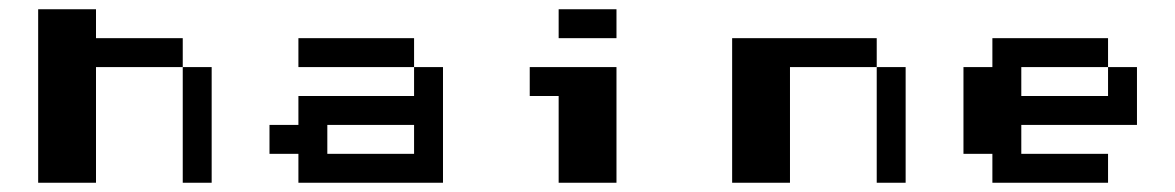

<svg xmlns="http://www.w3.org/2000/svg" viewBox="-20 -395 2540 415"><path d="M62.5 -375H187.5V-312.5H375V-250H187.5V0H62.5ZM375 -250H437.5V0H375Z M625 -312.5H875V-250H625ZM875 -250H937.5V0H625V-62.5H562.5V-125H625V-187.5H875ZM875 -125H687.5V-62.5H875Z M1187.5 -375H1312.5V-312.5H1187.5ZM1125 -250H1312.5V0H1187.5V-187.5H1125Z M1562.5 -312.5H1875V-250H1687.5V0H1562.5ZM1875 -250H1937.5V0H1875Z M2125 -312.5H2375V-250H2187.5V-187.5H2375V-250H2437.5V-125H2187.5V-62.5H2375V0H2125V-62.5H2062.5V-250H2125Z"/></svg>

Font: Half Eighties
Style: Regular
Weight: 400
Monospace: yes
Designer: Jayvee Enaguas (HarvettFox96)
Version: 20191127.01dev02